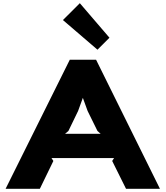

<svg xmlns="http://www.w3.org/2000/svg" viewBox="-20 -1185 1039 1205"><path d="M388.2 -345.2H611.8L591.8 -362.8L529.8 -488.8L500 -570.8L470.2 -488.8L409.2 -362.8ZM583 -810.1 983.9 0H771L684.1 -174.8L695.8 -192.9H303.2L314.9 -174.8L230 0H15.1L418 -810.1ZM481 -1165 667 -948.2 591.8 -873 375 -1059.1Z"/></svg>

Font: Sinkin Sans 800 Black
Style: Regular
Weight: 900
Designer: Keith Bates
Foundry: K-Type
Version: Sinkin Sans (version 1.0)  by Keith Bates   •   © 2014   www